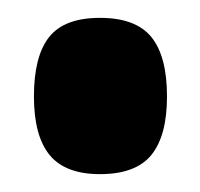

<svg xmlns="http://www.w3.org/2000/svg" viewBox="-20 -423 224 215"><path d="M18 -315Q18 -360 35 -381.5Q52 -403 92 -403Q132 -403 149.5 -381.5Q167 -360 167 -315Q167 -271 149.5 -249.5Q132 -228 92 -228Q53 -228 35.5 -249.5Q18 -271 18 -315Z"/></svg>

Font: Georama Condensed
Style: Bold
Weight: 700
Width: 3
Designer: Jean-Baptiste Levee
Foundry: Production Type
Version: Version 1.000